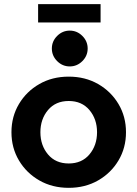

<svg xmlns="http://www.w3.org/2000/svg" viewBox="-20 -890 660 922"><path d="M310 12Q231 12 169 -23.5Q107 -59 71 -119.5Q35 -180 35 -255Q35 -330 71 -390.5Q107 -451 169 -486.5Q231 -522 310 -522Q389 -522 451 -486.5Q513 -451 549 -390.5Q585 -330 585 -255Q585 -180 549 -119.5Q513 -59 451 -23.5Q389 12 310 12ZM310 -105Q373 -105 409.5 -148.5Q446 -192 446 -255Q446 -318 409.5 -361.5Q373 -405 310 -405Q247 -405 210.5 -361.5Q174 -318 174 -255Q174 -192 210.5 -148.5Q247 -105 310 -105ZM315 -571Q280 -571 254.5 -596.5Q229 -622 229 -657Q229 -692 254.5 -717.5Q280 -743 315 -743Q350 -743 375.5 -717.5Q401 -692 401 -657Q401 -622 375.5 -596.5Q350 -571 315 -571ZM163 -782V-870H463V-782Z"/></svg>

Font: MuseoModerno SemiBold
Style: Regular
Weight: 600
Designer: Pablo Cosgaya, Héctor Gatti, Marcela Romero, and the Authors of The MuseoModerno Project.
Foundry: Omnibus-Type Team
Version: Version 1.001